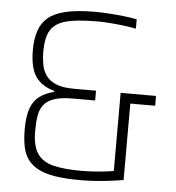

<svg xmlns="http://www.w3.org/2000/svg" viewBox="-51 -744 732 800"><g transform="rotate(5 315.0 -344.0)"><path d="M314 8Q252 8 208.5 1Q165 -6 137 -21Q109 -36 93 -58.5Q77 -81 71 -112.5Q65 -144 65 -184Q65 -238 77 -271Q89 -304 113.5 -322Q138 -340 174 -349V-353Q121 -367 95.5 -404Q70 -441 70 -515Q70 -561 81.5 -595.5Q93 -630 119.5 -652Q146 -674 193.5 -685Q241 -696 313 -696Q339 -696 371 -694Q403 -692 434.5 -688.5Q466 -685 490 -680V-641Q464 -646 435 -649.5Q406 -653 379 -655Q352 -657 333 -657Q264 -657 221 -650Q178 -643 155 -626Q132 -609 123 -581Q114 -553 114 -511Q114 -485 118.5 -459.5Q123 -434 137 -413.5Q151 -393 179 -381Q207 -369 254 -369H347V-328H254Q206 -328 177 -318.5Q148 -309 133 -290Q118 -271 113.5 -243Q109 -215 109 -179Q109 -117 131 -85Q153 -53 198.5 -42Q244 -31 314 -31Q343 -31 371 -33Q399 -35 426.5 -38.5Q454 -42 477 -48L450 -16V-369H598V-328H494V-8Q475 -5 445 -1Q415 3 381 5.5Q347 8 314 8Z"/></g></svg>

Font: Saira SemiCondensed ExtraLight
Style: Regular
Weight: 250
Width: 4
Designer: Hector Gatti with collaboration of the Omnibus-Type team
Foundry: Omnibus-Type
Version: Version 1.101